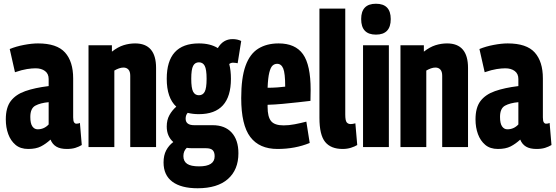

<svg xmlns="http://www.w3.org/2000/svg" viewBox="-20 -786 2970 1026"><path d="M11 -148Q11 -211 37.5 -246Q64 -281 115 -299Q166 -317 240 -326V-364Q240 -392 220.5 -406.5Q201 -421 170 -421Q151 -421 124.5 -417Q98 -413 60 -400L32 -524Q66 -538 108 -546Q150 -554 183 -554Q284 -554 327.5 -505.5Q371 -457 371 -367V-159Q371 -139 376 -132Q381 -125 388 -125Q399 -125 407 -129L417 -11Q402 -2 383 4Q364 10 337 10Q302 10 281 -2.5Q260 -15 250 -40Q225 -17 198.5 -3.5Q172 10 131 10Q89 10 63 -12Q37 -34 24 -69.5Q11 -105 11 -148ZM142 -161Q142 -126 153 -110.5Q164 -95 181 -95Q216 -95 240 -121V-240Q196 -236 169 -221.5Q142 -207 142 -161Z M453 0V-544H578V-510Q610 -535 640.5 -544.5Q671 -554 702 -554Q814 -554 814 -423V0H676V-381Q676 -404 666 -414.5Q656 -425 640 -425Q628 -425 615.5 -420.5Q603 -416 591 -409V0Z M1043 -176Q1010 -176 983 -183Q972 -171 972 -152Q972 -117 1018 -117H1116Q1182 -117 1218 -77.5Q1254 -38 1254 33Q1254 121 1198 170.5Q1142 220 1036 220Q948 220 901 185Q854 150 854 82Q854 44 868 17.5Q882 -9 906 -27Q871 -58 871 -110Q871 -145 885.5 -171Q900 -197 922 -216Q871 -263 871 -365Q871 -554 1043 -554Q1104 -554 1144 -529Q1172 -577 1223 -577Q1249 -577 1269 -567L1250 -448Q1244 -449 1238.5 -450Q1233 -451 1225 -451Q1214 -451 1205 -444Q1214 -409 1214 -365Q1214 -176 1043 -176ZM1043 -277Q1064 -277 1074 -296Q1084 -315 1084 -365Q1084 -415 1074 -434Q1064 -453 1043 -453Q1022 -453 1012 -434Q1002 -415 1002 -365Q1002 -315 1012 -296Q1022 -277 1043 -277ZM960 48Q960 76 980 89.5Q1000 103 1044 103Q1127 103 1127 49Q1127 27 1116.5 16.5Q1106 6 1080 6H1006Q991 6 978 4Q960 21 960 48Z M1463 10Q1366 10 1317.5 -54Q1269 -118 1269 -262Q1269 -370 1292 -434Q1315 -498 1360 -526Q1405 -554 1469 -554Q1558 -554 1599 -496.5Q1640 -439 1640 -306Q1640 -297 1639.5 -278Q1639 -259 1639 -247Q1613 -244 1573.5 -239.5Q1534 -235 1490.5 -231Q1447 -227 1410 -226Q1410 -222 1410 -214Q1410 -162 1428.5 -139Q1447 -116 1496 -116Q1524 -116 1555 -122Q1586 -128 1617 -136L1635 -22Q1557 10 1463 10ZM1410 -317Q1436 -317 1463.5 -319Q1491 -321 1504 -323Q1504 -395 1493.5 -420Q1483 -445 1461 -445Q1447 -445 1436.5 -435.5Q1426 -426 1419 -398Q1412 -370 1410 -317Z M1825 -740V-174Q1825 -142 1832.5 -132.5Q1840 -123 1854 -123Q1864 -123 1879 -127L1889 -11Q1876 -3 1855.5 3.5Q1835 10 1811 10Q1748 10 1717.5 -27.5Q1687 -65 1687 -156V-740Z M1989 -601Q1910 -601 1910 -684Q1910 -766 1989 -766Q2068 -766 2068 -684Q2068 -601 1989 -601ZM1920 0V-544H2058V0Z M2120 0V-544H2245V-510Q2277 -535 2307.5 -544.5Q2338 -554 2369 -554Q2481 -554 2481 -423V0H2343V-381Q2343 -404 2333 -414.5Q2323 -425 2307 -425Q2295 -425 2282.5 -420.5Q2270 -416 2258 -409V0Z M2521 -148Q2521 -211 2547.5 -246Q2574 -281 2625 -299Q2676 -317 2750 -326V-364Q2750 -392 2730.5 -406.5Q2711 -421 2680 -421Q2661 -421 2634.5 -417Q2608 -413 2570 -400L2542 -524Q2576 -538 2618 -546Q2660 -554 2693 -554Q2794 -554 2837.5 -505.5Q2881 -457 2881 -367V-159Q2881 -139 2886 -132Q2891 -125 2898 -125Q2909 -125 2917 -129L2927 -11Q2912 -2 2893 4Q2874 10 2847 10Q2812 10 2791 -2.5Q2770 -15 2760 -40Q2735 -17 2708.5 -3.5Q2682 10 2641 10Q2599 10 2573 -12Q2547 -34 2534 -69.5Q2521 -105 2521 -148ZM2652 -161Q2652 -126 2663 -110.5Q2674 -95 2691 -95Q2726 -95 2750 -121V-240Q2706 -236 2679 -221.5Q2652 -207 2652 -161Z"/></svg>

Font: Georama Condensed
Style: Bold
Weight: 700
Width: 3
Designer: Jean-Baptiste Levee
Foundry: Production Type
Version: Version 1.000